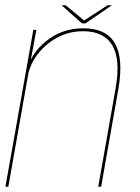

<svg xmlns="http://www.w3.org/2000/svg" viewBox="-24 -706 530 726"><path d="M-3.5 0H7.5L89.5 -463.5L113.5 -593H102ZM347.5 0H358.5L423.5 -369Q443.5 -483.5 411 -541.2Q378.5 -599 291 -599Q210.5 -599 150.2 -550.2Q90 -501.5 78.5 -436.5L80 -413.5Q92.5 -486 152.8 -537Q213 -588 290 -588Q369.5 -588 401 -534Q432.5 -480 413 -371ZM286 -617.5H299L399 -686H382.5L294 -628.5L224.5 -686H209Z"/></svg>

Font: Anybody Thin
Style: Italic
Weight: 100
Italic angle: -10°
Designer: Tyler Finck
Foundry: Etcetera Type Company
Version: Version 1.114;gftools[0.9.25]